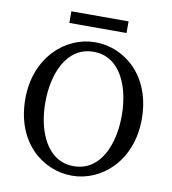

<svg xmlns="http://www.w3.org/2000/svg" viewBox="-90 -899 888 992"><g transform="rotate(10 353.5 -403.0)"><path d="M354 15C509 15 659 -116 659 -335C659 -563 508 -685 354 -685C200 -685 48 -554 48 -335C48 -107 199 15 354 15ZM354 -35C213 -35 153 -185 153 -335C153 -485 213 -635 354 -635C495 -635 554 -485 554 -335C554 -185 495 -35 354 -35ZM204 -760H504V-821H204V-760Z"/></g></svg>

Font: Source Serif Variable
Style: Regular
Weight: 389
Designer: Frank Grießhammer
Foundry: Adobe Systems Incorporated
Version: Version 3.001;hotconv 1.0.111;makeotfexe 2.5.65597